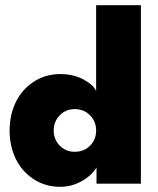

<svg xmlns="http://www.w3.org/2000/svg" viewBox="-20 -708 610 740"><path d="M523 0H352V-62.5Q333.5 -31.5 294.8 -9.8Q256 12 212.5 12Q154 12 108.8 -18Q63.5 -48 40.2 -97Q17 -146 17 -205Q17 -264 40.2 -313Q63.5 -362 108.8 -392.2Q154 -422.5 212.5 -422.5Q264 -422.5 303 -401Q342 -379.5 350.5 -356.5V-688H523ZM268 -123Q303.5 -123 327 -146.5Q350.5 -170 350.5 -205Q350.5 -239.5 327 -263.5Q303.5 -287.5 268 -287.5Q233.5 -287.5 210.2 -263.5Q187 -239.5 187 -205Q187 -170.5 210.2 -146.8Q233.5 -123 268 -123Z"/></svg>

Font: League Spartan ExtraBold
Style: Regular
Weight: 800
Foundry: The League of Moveable Type
Version: Version 2.002